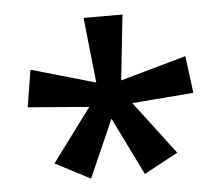

<svg xmlns="http://www.w3.org/2000/svg" viewBox="-41 -805 629 547"><g transform="rotate(-5 274.0 -531.0)"><path d="M328.1 -759.8 308.1 -573.2 496.1 -626 509.8 -520 334 -505.9 449.2 -354 352.1 -301.8 271 -466.8 198.2 -301.8 98.1 -354 210.9 -505.9 36.1 -520 53.2 -626 236.8 -573.2 216.8 -759.8Z"/></g></svg>

Font: Open Sans Semibold
Style: Regular
Weight: 600
Foundry: Ascender Corporation
Version: Version 1.10